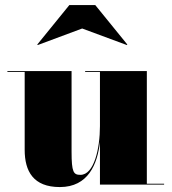

<svg xmlns="http://www.w3.org/2000/svg" viewBox="-20 -748 695 778"><path d="M313 -632.5 494 -565.5 496 -567.5 366 -727.5H261L131 -567.5L133 -565.5ZM270 -460H10V-456.5H80V-141C80 -54 115 10 222.5 10C337.5 10 375 -83 385 -173V0H645V-3.5H575V-460H325V-456.5H385V-237C385 -145.5 361 -39.5 306 -39.5C278 -39.5 270 -49.5 270 -133.5Z"/></svg>

Font: Bodoni* 48pt Fatface
Style: Regular
Weight: 900
Version: Version 2.3